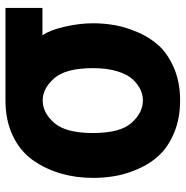

<svg xmlns="http://www.w3.org/2000/svg" viewBox="-9 -636 663 685"><g transform="rotate(-90 322.5 -293.5)"><path d="M30.3 -293Q30.3 -353.5 45.9 -407.7Q61.5 -461.9 93.3 -507.3Q125 -552.7 180.2 -579.1Q235.4 -605.5 306.6 -605.5H636.7V-473.6H539.1Q557.6 -447.3 569.8 -394Q582 -340.8 582 -293Q582 -253.9 575.2 -215.3Q568.4 -176.8 549.8 -133.3Q531.2 -89.8 501.5 -57.6Q471.7 -25.4 421.4 -3.9Q371.1 17.6 306.6 17.6Q243.2 17.6 193.4 -2.9Q143.6 -23.4 113.3 -54.7Q83 -85.9 64 -128.4Q44.9 -170.9 37.6 -210.9Q30.3 -251 30.3 -293ZM190.4 -293Q190.4 -196.3 226.6 -155.8Q262.7 -115.2 306.6 -115.2Q325.2 -115.2 343.3 -123Q361.3 -130.9 379.9 -149.4Q398.4 -168 410.2 -205.1Q421.9 -242.2 421.9 -293Q421.9 -390.6 385.7 -431.6Q349.6 -472.7 306.6 -472.7Q262.7 -472.7 226.6 -431.6Q190.4 -390.6 190.4 -293Z"/></g></svg>

Font: Gothic A1 Black
Style: Regular
Weight: 900
Version: Version 2.50